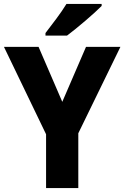

<svg xmlns="http://www.w3.org/2000/svg" viewBox="-20 -951 629 971"><path d="M494 -921V-931H316C289 -886 243 -827 210 -784V-771H319C370 -809 458 -884 494 -921ZM295 -436 175 -714H0L213 -272V0H376V-277L589 -714H415Z"/></svg>

Font: Noto Sans Gujarati UI SemiCondensed ExtraBold
Style: Regular
Weight: 800
Width: 4
Designer: Jelle Bosma - Monotype Design Team, Universal Thirst
Foundry: Monotype Imaging Inc.
Version: Version 2.106